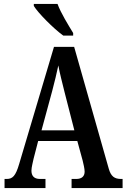

<svg xmlns="http://www.w3.org/2000/svg" viewBox="-20 -951 640 971"><path d="M300 -771H350V-784C327 -822 287 -886 271 -931H151V-921C172 -886 250 -807 300 -771ZM3 0H210V-46H182C151 -46 139 -63 139 -88C139 -106 147 -133 150 -149L173 -238H371L398 -139C402 -122 408 -98 408 -83C408 -59 393 -46 366 -46H342V0H600V-46H592C559 -46 541 -59 530 -98L355 -714H253L77 -122C59 -60 43 -46 14 -46H3ZM190 -292 244 -491C256 -536 267 -582 275 -620C282 -581 294 -536 307 -483L356 -292Z"/></svg>

Font: Noto Serif Lao ExtraCondensed SemiBold
Style: Regular
Weight: 600
Width: 2
Designer: Monotype Design Team
Foundry: Monotype Imaging Inc.
Version: Version 2.003